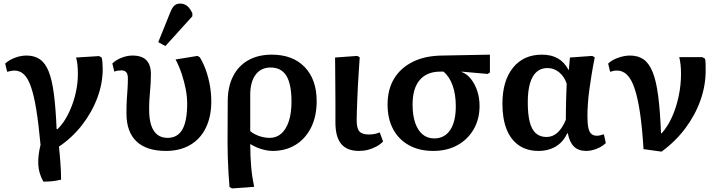

<svg xmlns="http://www.w3.org/2000/svg" viewBox="-20 -831 4021 1075"><path d="M223 186Q210 163 203 140Q196 117 194.5 92.5Q193 68 196 40Q199 12 207 -20Q196 -138 183 -218Q170 -298 153 -346Q136 -394 113.5 -415Q91 -436 60 -436Q47 -436 20 -429L9 -475Q30 -495 63 -507.5Q96 -520 129 -520Q172 -520 202.5 -499.5Q233 -479 252 -432.5Q271 -386 281.5 -306.5Q292 -227 297 -108H302Q328 -133 348.5 -168Q369 -203 384 -243.5Q399 -284 407.5 -328Q416 -372 416 -418Q416 -447 413.5 -469Q411 -491 406 -509L535 -517L549 -509Q552 -499 553.5 -481.5Q555 -464 555 -444Q555 -363 524.5 -282Q494 -201 439 -130.5Q384 -60 310 -10Q312 7 314 29.5Q316 52 318 78Q320 104 321 129Q322 154 322 175Q310 178 292 181Q274 184 255.5 185Q237 186 223 186Z M909 14Q800 14 744 -39.5Q688 -93 688 -196Q688 -241 690 -273Q692 -305 694 -332.5Q696 -360 696 -392Q696 -416 687 -426.5Q678 -437 659 -437Q649 -437 639.5 -435.5Q630 -434 620 -430L609 -476Q632 -497 662.5 -508.5Q693 -520 722 -520Q774 -520 799.5 -494Q825 -468 825 -415Q825 -388 823.5 -365Q822 -342 820 -319.5Q818 -297 816.5 -272.5Q815 -248 815 -217Q815 -165 826.5 -130Q838 -95 861 -77Q884 -59 918 -59Q974 -59 1001 -106Q1028 -153 1028 -252Q1028 -289 1020 -331Q1012 -373 998 -415.5Q984 -458 963 -498L1086 -518L1099 -510Q1120 -475 1134 -434.5Q1148 -394 1155.5 -350.5Q1163 -307 1163 -263Q1163 -178 1132.5 -115.5Q1102 -53 1045 -19.5Q988 14 909 14ZM906 -573 866 -595 933 -761Q944 -789 956.5 -800Q969 -811 989 -811Q1011 -811 1027.5 -798Q1044 -785 1057 -757V-740Z M1279 224 1265 216Q1262 184 1259.5 141Q1257 98 1255.5 54Q1254 10 1254 -27L1255 -263Q1255 -344 1284.5 -403Q1314 -462 1369.5 -493.5Q1425 -525 1502 -525Q1619 -525 1686 -455.5Q1753 -386 1753 -264Q1753 -180 1722 -117.5Q1691 -55 1635.5 -20.5Q1580 14 1506 14Q1486 14 1463.5 9Q1441 4 1420.5 -4.5Q1400 -13 1382 -24H1381Q1381 10 1382.5 42.5Q1384 75 1386.5 105Q1389 135 1393.5 163Q1398 191 1403 215ZM1489 -59Q1528 -59 1555 -83Q1582 -107 1597 -152Q1612 -197 1612 -262Q1612 -360 1583.5 -406.5Q1555 -453 1495 -453Q1441 -453 1411 -412.5Q1381 -372 1381 -300V-97Q1392 -87 1410 -78Q1428 -69 1449 -64Q1470 -59 1489 -59Z M1990 14Q1923 14 1890.5 -25Q1858 -64 1858 -146Q1858 -168 1858 -198Q1858 -228 1858 -263.5Q1858 -299 1857.5 -335Q1857 -371 1857 -405Q1857 -439 1856.5 -466Q1856 -493 1856 -509L1981 -518L1994 -510Q1992 -474 1989 -434Q1986 -394 1984 -353.5Q1982 -313 1980.5 -275Q1979 -237 1978 -206.5Q1977 -176 1977 -157Q1977 -113 1992 -95.5Q2007 -78 2045 -78Q2065 -78 2080 -81.5Q2095 -85 2106 -90L2125 -39Q2110 -23 2088 -11Q2066 1 2041.5 7.5Q2017 14 1990 14Z M2406 14Q2327 14 2269.5 -18Q2212 -50 2181 -108Q2150 -166 2150 -246Q2150 -331 2187 -391.5Q2224 -452 2292.5 -485.5Q2361 -519 2456 -520L2723 -525V-425L2710 -417L2565 -430V-428Q2595 -417 2617.5 -388Q2640 -359 2652.5 -320.5Q2665 -282 2665 -238Q2665 -164 2632 -107Q2599 -50 2541 -18Q2483 14 2406 14ZM2411 -56Q2469 -56 2500.5 -103Q2532 -150 2532 -236Q2532 -303 2514 -353Q2496 -403 2463 -430H2445Q2370 -430 2330 -383Q2290 -336 2290 -246Q2290 -186 2304.5 -143.5Q2319 -101 2346 -78.5Q2373 -56 2411 -56Z M2995 14Q2931 14 2885.5 -17Q2840 -48 2816.5 -107Q2793 -166 2793 -250Q2793 -378 2852 -451.5Q2911 -525 3014 -525Q3067 -525 3103.5 -504Q3140 -483 3163 -440H3165L3171 -509L3296 -518L3310 -510Q3300 -460 3292.5 -414.5Q3285 -369 3279.5 -327.5Q3274 -286 3271.5 -249Q3269 -212 3269 -180Q3269 -140 3274 -116Q3279 -92 3291 -81.5Q3303 -71 3322 -71Q3329 -71 3338.5 -73Q3348 -75 3361 -79L3372 -30Q3351 -10 3321 2Q3291 14 3262 14Q3219 14 3194 -10Q3169 -34 3159 -85H3156Q3141 -52 3118 -30.5Q3095 -9 3064 2.5Q3033 14 2995 14ZM3040 -64Q3074 -64 3101 -88Q3128 -112 3148 -160Q3148 -182 3148.5 -208Q3149 -234 3149.5 -262Q3150 -290 3151 -315.5Q3152 -341 3153 -362Q3140 -402 3111 -426Q3082 -450 3045 -450Q3009 -450 2984.5 -428.5Q2960 -407 2947.5 -364.5Q2935 -322 2935 -258Q2935 -191 2946 -148Q2957 -105 2980.5 -84.5Q3004 -64 3040 -64Z M3684 18 3583 4Q3576 -114 3563.5 -198Q3551 -282 3533.5 -334.5Q3516 -387 3491.5 -411.5Q3467 -436 3435 -436Q3416 -436 3396 -429L3385 -475Q3405 -495 3440.5 -507.5Q3476 -520 3507 -520Q3553 -520 3583.5 -498.5Q3614 -477 3634 -428Q3654 -379 3665 -295Q3676 -211 3681 -85H3685Q3719 -123 3743 -177Q3767 -231 3780 -293Q3793 -355 3793 -418Q3793 -444 3790.5 -468Q3788 -492 3783 -511H3912L3927 -503Q3930 -492 3930.5 -478Q3931 -464 3931 -436Q3931 -351 3901.5 -268.5Q3872 -186 3817 -112.5Q3762 -39 3684 18Z"/></svg>

Font: Literata 18pt SemiBold
Style: Regular
Weight: 600
Designer: Latin by Veronika Burian and Jose Scaglione. Greek by Irene Vlachou. Cyrillic by Vera Evstafieva.
Foundry: TypeTogether
Version: Version 3.103;gftools[0.9.29]